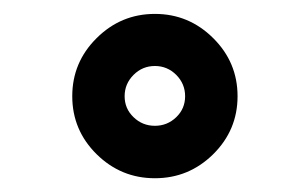

<svg xmlns="http://www.w3.org/2000/svg" viewBox="-20 -841 429 279"><path d="M120.4 -785.6Q155.8 -820.8 205.1 -820.8Q254.4 -820.8 289.8 -785.6Q325.2 -750.5 325.2 -701.2Q325.2 -651.9 289.8 -616.9Q254.4 -582 205.1 -582Q155.8 -582 120.4 -616.9Q85 -651.9 85 -701.2Q85 -750.5 120.4 -785.6ZM236.1 -732.2Q223.1 -745.1 205.1 -745.1Q187 -745.1 174.1 -732.2Q161.1 -719.2 161.1 -701.2Q161.1 -683.1 174.1 -670.7Q187 -658.2 205.1 -658.2Q223.1 -658.2 236.1 -670.7Q249 -683.1 249 -701.2Q249 -719.2 236.1 -732.2Z"/></svg>

Font: Montserrat arm ExtraBold
Style: Regular
Weight: 800
Designer: Julieta Ulanovsky
Foundry: Julieta Ulanovsky
Version: Version 6.000;PS 006.000;hotconv 1.0.88;makeotf.lib2.5.64775